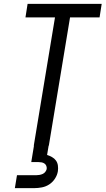

<svg xmlns="http://www.w3.org/2000/svg" viewBox="-20 -755 547 995"><path d="M155 0 265 -665H112L123 -735H507L496 -665H343L233 0ZM57 220 68 153H168Q176 153 184.5 151.5Q193 150 201 146.5Q209 143 214.5 136Q220 129 222 121Q223 112 220 104.5Q217 97 210.5 92.5Q204 88 196 86.5Q188 85 180 85H142L156 0H232L224 48Q237 52 249.5 59Q262 66 270 77Q278 88 280 102.5Q282 117 280 132Q277 152 265 170.5Q253 189 235.5 200.5Q218 212 197.5 216Q177 220 157 220Z"/></svg>

Font: Iosevka Custom
Style: Italic
Weight: 400
Italic angle: -9°
Monospace: yes
Designer: Belleve Invis
Foundry: Belleve Invis
Version: Version 30.3.3; ttfautohint (v1.8.3)